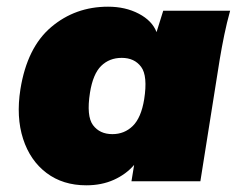

<svg xmlns="http://www.w3.org/2000/svg" viewBox="-20 -542 717 574"><path d="M238 12Q168 12 119 -25Q70 -62 49 -127Q28 -192 41 -275Q61 -400 133 -461Q205 -522 303 -522Q355 -522 395 -501Q435 -480 448 -446L468 -510H668Q658 -474 650.5 -437.5Q643 -401 637 -365L579 0H373L381 -49Q357 -21 320.5 -4.5Q284 12 238 12ZM316 -141Q352 -141 377 -165.5Q402 -190 411 -245Q422 -315 402 -342Q382 -369 344 -369Q307 -369 282.5 -345Q258 -321 249 -265Q238 -195 258 -168Q278 -141 316 -141Z"/></svg>

Font: Mulish ExtraBlack
Style: Italic
Weight: 1000
Italic angle: -9°
Designer: Vernon Adams
Foundry: Vernon Adams
Version: Version 3.603; ttfautohint (v1.8.3)